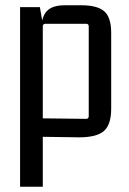

<svg xmlns="http://www.w3.org/2000/svg" viewBox="-20 -517 487 727"><path d="M142 190H56V-490H131L142 -427L136 -402Q136 -451 156.5 -474Q177 -497 225 -497H289Q348 -497 374.5 -474.5Q401 -452 401 -392V-106Q401 -45 373.5 -21Q346 3 280 3L142 1ZM142 -417V-58L132 -69L306 -67Q316 -67 316 -77V-417Q316 -427 306 -427H152Q142 -427 142 -417Z"/></svg>

Font: Gemunu Libre ExtraLight Medium
Style: Regular
Weight: 500
Version: Version 1.100